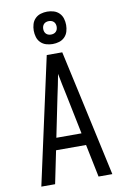

<svg xmlns="http://www.w3.org/2000/svg" viewBox="-104 -1038 709 1097"><g transform="rotate(-10 250.0 -489.5)"><path d="M44 0 205 -735H295L349 -490L456 0H376L337 -190H163L124 0ZM323 -260 276 -490Q269 -522 262.5 -554Q256 -586 250 -618Q244 -586 237.5 -554Q231 -522 224 -490L177 -260ZM250 -791Q231 -791 212.5 -796.5Q194 -802 180.5 -815.5Q167 -829 161.5 -847.5Q156 -866 156 -885Q156 -904 161.5 -922.5Q167 -941 180.5 -954.5Q194 -968 212.5 -973.5Q231 -979 250 -979Q269 -979 287.5 -973.5Q306 -968 319.5 -954.5Q333 -941 338.5 -922.5Q344 -904 344 -885Q344 -866 338.5 -847.5Q333 -829 319.5 -815.5Q306 -802 287.5 -796.5Q269 -791 250 -791ZM250 -846Q258 -846 265.5 -848.5Q273 -851 278.5 -856.5Q284 -862 286.5 -869.5Q289 -877 289 -885Q289 -893 286.5 -900.5Q284 -908 278.5 -913.5Q273 -919 265.5 -921.5Q258 -924 250 -924Q242 -924 234.5 -921.5Q227 -919 221.5 -913.5Q216 -908 213.5 -900.5Q211 -893 211 -885Q211 -877 213.5 -869.5Q216 -862 221.5 -856.5Q227 -851 234.5 -848.5Q242 -846 250 -846Z"/></g></svg>

Font: Iosevka Algr
Style: Regular
Weight: 400
Monospace: yes
Designer: Belleve Invis
Foundry: Belleve Invis
Version: Version 26.0.2; ttfautohint (v1.8.3)